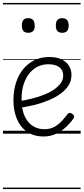

<svg xmlns="http://www.w3.org/2000/svg" viewBox="-20 -905 566 1300"><path d="M276 19Q208 19 162.5 -13Q117 -45 94 -100.5Q71 -156 71 -225Q71 -290 88 -344Q105 -398 137 -437Q169 -476 213.5 -497.5Q258 -519 313 -519Q365 -519 398 -502.5Q431 -486 447.5 -458.5Q464 -431 464 -397Q464 -359 444.5 -327.5Q425 -296 390.5 -271Q356 -246 311.5 -227Q267 -208 217.5 -195.5Q168 -183 118 -176L117 -221Q154 -227 194 -237Q234 -247 272.5 -261.5Q311 -276 341.5 -296Q372 -316 390 -340Q408 -364 408 -394Q408 -431 381 -450.5Q354 -470 306 -470Q272 -470 240 -456Q208 -442 182.5 -412.5Q157 -383 141.5 -338.5Q126 -294 126 -234Q126 -164 147 -118.5Q168 -73 203 -51.5Q238 -30 280 -30Q321 -30 350 -47Q379 -64 400.5 -88Q422 -112 438 -133Q445 -141 453 -140.5Q461 -140 470 -134Q478 -128 481 -120.5Q484 -113 478 -104Q459 -75 428.5 -46.5Q398 -18 360 0.5Q322 19 276 19ZM171 -683Q149 -683 138.5 -695Q128 -707 128 -732Q128 -757 138.5 -769.5Q149 -782 171 -782Q193 -782 204 -769.5Q215 -757 215 -732Q216 -707 204.5 -695Q193 -683 171 -683ZM401 -683Q379 -683 368.5 -695Q358 -707 358 -732Q358 -757 368.5 -769.5Q379 -782 401 -782Q423 -782 434 -769.5Q445 -757 445 -732Q445 -707 434 -695Q423 -683 401 -683ZM0 365H526V375H0ZM0 -20H526V0H0ZM0 -505H526V-500H0ZM0 -885H526V-875H0Z"/></svg>

Font: Playwrite AT Guides
Style: Regular
Weight: 400
Designer: Veronika Burian, José Scaglione
Foundry: TypeTogether
Version: Version 1.003